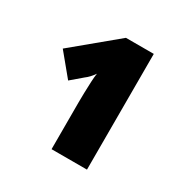

<svg xmlns="http://www.w3.org/2000/svg" viewBox="-109 -938 598 615"><g transform="rotate(30 190.0 -630.0)"><path d="M290 -844V-416H159V-590Q159 -603 159.5 -624Q160 -645 161 -665.5Q162 -686 164 -698Q158 -689 150.5 -681Q143 -673 136 -668L95 -633L29 -713L187 -844Z"/></g></svg>

Font: Noto Sans SemiCondensed Black
Style: Regular
Weight: 900
Width: 4
Designer: Monotype Design Team
Foundry: Monotype Imaging Inc.
Version: Version 2.013; ttfautohint (v1.8.4.7-5d5b)